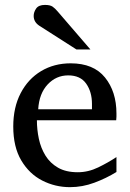

<svg xmlns="http://www.w3.org/2000/svg" viewBox="-20 -753 530 785"><path d="M456.1 -49.8Q414.1 -23.9 365.5 -5.9Q316.9 12.2 266.1 12.2Q205.6 12.2 152.6 -14.9Q99.6 -42 66.9 -97.2Q34.2 -152.3 34.2 -235.8Q34.2 -314 64.5 -372.1Q94.7 -430.2 147.9 -462.2Q201.2 -494.1 269 -494.1Q362.3 -494.1 409.2 -436.3Q456.1 -378.4 456.1 -289.1Q456.1 -284.2 456.1 -276.1Q456.1 -268.1 455.1 -261.2H130.9Q130.9 -223.1 138.9 -185.3Q147 -147.5 166 -116.7Q185.1 -85.9 217.3 -67.4Q249.5 -48.8 297.9 -48.8Q340.8 -48.8 381.6 -68.6Q422.4 -88.4 456.1 -110.8ZM356 -306.2V-328.1Q356 -377.4 332.3 -411.1Q308.6 -444.8 258.8 -444.8Q209.5 -444.8 174.8 -407.7Q140.1 -370.6 136.2 -306.2ZM349.6 -550.8H292.5L140.6 -647.9Q117.7 -663.1 117.7 -688Q117.7 -703.6 127.9 -718.3Q138.2 -732.9 163.6 -732.9Q185.1 -732.9 195.1 -725.8Q205.1 -718.8 215.8 -706.1Z"/></svg>

Font: Eeyek
Style: Regular
Weight: 400
Designer: Pravabati Chingangbam and Tabish
Foundry: SIL International
Version: Version 2.000